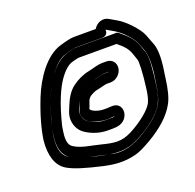

<svg xmlns="http://www.w3.org/2000/svg" viewBox="-119 -802 931 917"><g transform="rotate(-20 346.5 -343.5)"><path d="M491 -627V-628C492 -628 493 -627 495 -626C503 -621 515 -614 531 -605C544 -597 563 -583 582 -562C602 -541 612 -524 616 -514C635 -466 647 -451 638 -358C636 -342 633 -328 631 -311C625 -262 615 -227 604 -208C583 -171 545 -135 484 -99C430 -66 375 -45 311 -61C310 -61 309 -62 308 -62C229 -73 138 -105 116 -119C90 -134 74 -169 83 -233C90 -282 107 -345 136 -419C164 -490 220 -568 270 -583C302 -593 325 -597 331 -597H462C469 -597 493 -599 491 -627ZM448 -647H338C320 -647 296 -641 262 -631C187 -608 124 -519 89 -431C58 -353 40 -287 32 -232V-231C25 -159 41 -102 86 -75C119 -55 176 -38 260 -19C310 -8 361 -2 422 -18C445 -24 472 -38 505 -57C571 -96 620 -139 648 -189C665 -219 674 -259 681 -311C683 -329 686 -344 688 -360C696 -418 694 -458 684 -485C676 -506 670 -522 664 -537C650 -573 595 -630 561 -649C545 -658 533 -665 525 -670C497 -687 464 -674 448 -647ZM522 -596H331C318 -596 304 -592 282 -586C244 -575 212 -546 183 -506C146 -456 117 -379 90 -272C87 -259 86 -246 84 -234C77 -183 86 -140 120 -117C160 -89 210 -85 265 -71C333 -54 387 -49 453 -83C489 -102 520 -121 546 -143C593 -183 617 -215 627 -290C639 -380 644 -433 634 -462C627 -481 622 -497 617 -509C606 -537 581 -563 545 -592C538 -598 531 -596 522 -596ZM517 -546C568 -504 568 -493 586 -440C589 -431 589 -378 577 -290C573 -261 567 -240 560 -227C553 -214 538 -197 516 -179C494 -161 468 -143 435 -126C381 -98 343 -105 284 -120C233 -133 189 -136 152 -160C136 -170 128 -192 134 -234C136 -244 136 -254 139 -267C164 -370 195 -441 223 -480C248 -515 270 -532 290 -538C309 -543 322 -546 324 -546H515ZM390 -225C387 -222 375 -222 368 -222H345C316 -222 287 -230 261 -247C245 -258 238 -274 238 -298C238 -306 240 -309 240 -310C247 -324 253 -343 260 -356C256 -349 247 -320 246 -318C234 -294 239 -275 249 -260C262 -240 293 -231 326 -225C333 -224 340 -223 347 -223H364C364 -223 390 -226 390 -225ZM436 -434C436 -434 436 -433 435 -433H414C399 -433 384 -427 369 -424L346 -420C330 -417 308 -406 288 -392C295 -397 303 -402 316 -409C338 -420 367 -423 391 -430C401 -433 410 -434 415 -434ZM289 -299C293 -307 296 -315 301 -331C304 -341 309 -347 316 -354C332 -364 346 -370 348 -370L371 -375C382 -377 397 -382 407 -383H428C456 -383 482 -406 486 -434C490 -462 471 -484 443 -484H422C397 -484 372 -474 347 -469C316 -463 284 -447 262 -430C236 -411 217 -379 203 -343C197 -327 189 -313 187 -293C184 -256 200 -223 228 -205C262 -183 299 -172 338 -172H361C389 -172 409 -177 425 -194C446 -218 444 -250 426 -265C410 -278 391 -274 371 -273H354C322 -273 290 -288 289 -299Z"/></g></svg>

Font: AppleStorm
Style: CBoIta
Weight: 400
Foundry: Cannot Into Space Fonts
Version: Version 1.01